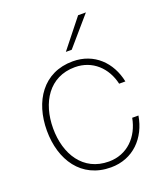

<svg xmlns="http://www.w3.org/2000/svg" viewBox="-137 -823 789 926"><g transform="rotate(-20 257.0 -360.0)"><path d="M273 12C387 12 464 -69 482 -178H450C433 -86 368 -18 273 -18C141 -18 74 -128 74 -260C74 -392 141 -502 273 -502C364 -502 428 -439 447 -354H479C458 -457 383 -532 273 -532C121 -532 42 -410 42 -260C42 -110 121 12 273 12ZM258 -586H288L414 -732H374Z"/></g></svg>

Font: Aspekta 100
Style: Regular
Weight: 100
Designer: Ivo Dolenc
Version: Version 2.000